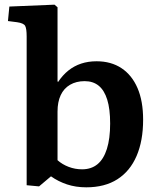

<svg xmlns="http://www.w3.org/2000/svg" viewBox="-20 -787 672 821"><path d="M147 10 94 5V-631Q94 -665 87.5 -676.5Q81 -688 53 -692L14 -697L20 -759L213 -767L226 -756V-440L228 -436Q248 -466 272.5 -485.5Q297 -505 327 -515Q357 -525 393 -525Q455 -525 499.5 -495.5Q544 -466 568 -410.5Q592 -355 592 -275Q592 -185 564 -120Q536 -55 482 -20.5Q428 14 349 14Q304 14 266.5 1.5Q229 -11 198 -33ZM331 -63Q370 -63 396.5 -84.5Q423 -106 437 -150Q451 -194 451 -259Q451 -321 438.5 -361Q426 -401 402 -420.5Q378 -440 342 -440Q306 -440 279.5 -424.5Q253 -409 239.5 -380Q226 -351 226 -310V-102Q246 -84 273.5 -73.5Q301 -63 331 -63Z"/></svg>

Font: Literata 18pt SemiBold
Style: Regular
Weight: 600
Designer: Latin by Veronika Burian and Jose Scaglione. Greek by Irene Vlachou. Cyrillic by Vera Evstafieva.
Foundry: TypeTogether
Version: Version 3.103;gftools[0.9.29]